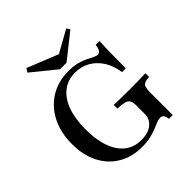

<svg xmlns="http://www.w3.org/2000/svg" viewBox="-203 -912 1076 1076"><g transform="rotate(-45 335.0 -374.0)"><path d="M316.9 11.3Q236.3 11.3 175.8 -24.6Q115.3 -60.5 82.3 -125.4Q49.2 -190.3 49.2 -278.2Q49.2 -369.4 83.9 -437.5Q118.5 -505.6 180.6 -544Q242.7 -582.3 325 -582.3Q364.5 -582.3 393.5 -574.6Q422.6 -566.9 443.1 -556.5Q463.7 -546 479 -538.3Q494.4 -530.6 507.3 -530.6Q519.4 -530.6 526.2 -541.9Q533.1 -553.2 536.3 -578.2H566.9Q565.3 -554 564.5 -526.6Q563.7 -499.2 563.3 -460.9Q562.9 -422.6 562.9 -365.3H533.1Q525 -421.8 499.2 -462.9Q473.4 -504 433.9 -527Q394.4 -550 345.2 -550Q287.1 -550 246 -518.1Q204.8 -486.3 183.1 -426.6Q161.3 -366.9 161.3 -283.1Q161.3 -158.1 208.5 -88.7Q255.6 -19.4 340.3 -19.4Q376.6 -19.4 402.4 -30.2Q428.2 -41.1 442.7 -61.3Q457.3 -81.5 457.3 -108.9V-176.6Q457.3 -201.6 450.4 -214.5Q443.5 -227.4 424.6 -232.7Q405.6 -237.9 370.2 -239.5V-268.5Q387.1 -267.7 419.8 -266.9Q452.4 -266.1 498.4 -266.1Q539.5 -266.1 569.8 -266.9Q600 -267.7 621 -268.5V-239.5Q596.8 -237.9 584.3 -232.3Q571.8 -226.6 567.7 -212.5Q563.7 -198.4 563.7 -170.2V5.6H533.9Q530.6 -16.1 523.4 -25Q516.1 -33.9 503.2 -33.9Q489.5 -33.9 473 -27Q456.5 -20.2 434.7 -11.3Q412.9 -2.4 384.3 4.4Q355.6 11.3 316.9 11.3ZM484.7 -759.7 497.6 -739.5 350 -622.6H298.4L155.6 -738.7L170.2 -760.5L376.6 -677.4L335.5 -676.6Z"/></g></svg>

Font: Playfair SemiBold
Style: Regular
Weight: 600
Designer: Claus Eggers Sørensen
Foundry: Claus Eggers Sørensen
Version: Version 2.001;gftools[0.9.30]